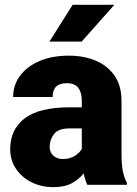

<svg xmlns="http://www.w3.org/2000/svg" viewBox="-20 -770 571 800"><path d="M343.8 0Q334.5 -19 328.6 -47.4Q309.6 -23.4 279.5 -6.8Q249.5 9.8 201.7 9.8Q152.8 9.8 112.1 -10.3Q71.3 -30.3 46.9 -66.2Q22.5 -102.1 22.5 -148.9Q22.5 -230.5 82.5 -276.6Q142.6 -322.8 270 -322.8H320.8V-350.6Q320.8 -383.8 306.4 -403.6Q292 -423.3 257.8 -423.3Q199.2 -423.3 199.2 -365.7H34.7Q34.7 -415 63.2 -453.9Q91.8 -492.7 144 -515.4Q196.3 -538.1 266.6 -538.1Q329.6 -538.1 379.2 -517.1Q428.7 -496.1 457.5 -454.3Q486.3 -412.6 486.3 -349.6V-133.3Q486.3 -81.5 492.2 -54.9Q498 -28.3 508.8 -8.3V0ZM240.7 -107.4Q271 -107.4 291.5 -120.4Q312 -133.3 320.8 -149.4V-234.9H269Q223.1 -234.9 205.1 -211.4Q187 -188 187 -157.7Q187 -135.3 202.4 -121.3Q217.8 -107.4 240.7 -107.4ZM186 -596.7 282.7 -750H456.5L320.3 -596.7Z"/></svg>

Font: Vazirmatn UI Black
Style: Regular
Weight: 900
Designer: Saber Rastikerdar
Foundry: Saber Rastikerdar
Version: Version 33.003